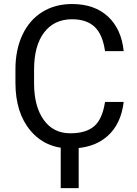

<svg xmlns="http://www.w3.org/2000/svg" viewBox="-20 -741 691 971"><path d="M605.5 -225.6Q592.3 -112.8 522.2 -51.5Q452.1 9.8 335.9 9.8Q210 9.8 134 -80.6Q58.1 -170.9 58.1 -322.3V-390.6Q58.1 -489.7 93.5 -564.9Q128.9 -640.1 193.8 -680.4Q258.8 -720.7 344.2 -720.7Q457.5 -720.7 525.9 -657.5Q594.2 -594.2 605.5 -482.4H511.2Q499 -567.4 458.3 -605.5Q417.5 -643.6 344.2 -643.6Q254.4 -643.6 203.4 -577.1Q152.3 -510.7 152.3 -388.2V-319.3Q152.3 -203.6 200.7 -135.3Q249 -66.9 335.9 -66.9Q414.1 -66.9 455.8 -102.3Q497.6 -137.7 511.2 -225.6ZM377.9 210.4H287.1V-39.6H377.9Z"/></svg>

Font: Roboto-ThirdPerson-AD3FC
Style: ThirdPerson-AD3FC
Weight: 400
Designer: Google
Version: Version 2.137; 2017